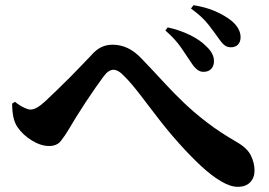

<svg xmlns="http://www.w3.org/2000/svg" viewBox="-20 -757 1040 743"><path d="M873 -574Q858 -574 847 -583.5Q836 -593 822 -614Q808 -634 785.5 -663Q763 -692 719 -724L729 -737Q778 -729 814 -713Q850 -697 874 -678Q911 -648 911 -613Q911 -595 901 -584.5Q891 -574 873 -574ZM767 -479Q754 -479 742.5 -488Q731 -497 719 -516Q704 -539 681 -572.5Q658 -606 620 -639L629 -651Q675 -641 715 -621.5Q755 -602 779 -577Q809 -549 808 -519Q808 -502 797.5 -490.5Q787 -479 767 -479ZM900 -34Q871 -34 833.5 -56.5Q796 -79 755.5 -117Q715 -155 673 -202Q630 -250 592 -299.5Q554 -349 521.5 -391.5Q489 -434 463 -460Q449 -475 438.5 -481Q428 -487 419 -487Q410 -487 400.5 -481Q391 -475 380 -460Q368 -444 349.5 -417.5Q331 -391 311.5 -361.5Q292 -332 275 -304.5Q258 -277 247 -258Q231 -231 215.5 -211.5Q200 -192 170 -192Q138 -192 103 -213.5Q68 -235 47 -266Q36 -283 31.5 -305.5Q27 -328 27 -356L38 -363Q55 -349 72 -341Q89 -333 97 -333Q109 -333 122 -340Q135 -347 154 -364Q173 -382 199 -407Q225 -432 252 -459Q279 -486 300.5 -509Q322 -532 333 -543Q352 -565 372 -574.5Q392 -584 416 -584Q446 -584 474 -571Q502 -558 530 -528Q575 -481 613.5 -439Q652 -397 692.5 -358.5Q733 -320 782 -282.5Q831 -245 895 -208Q937 -184 951 -155Q965 -126 965 -97Q965 -69 948 -51.5Q931 -34 900 -34Z"/></svg>

Font: Noto Serif JP ExtraLight ExtraBold
Style: Regular
Weight: 800
Version: Version 2.003-H1;hotconv 1.1.1;makeotfexe 2.6.0